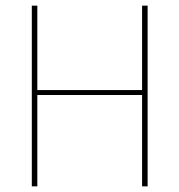

<svg xmlns="http://www.w3.org/2000/svg" viewBox="-20 -659 634 679"><path d="M112 0H92.5V-639H112ZM502 0H482.5V-639H502ZM103.5 -340.5H493.5V-323H103.5Z"/></svg>

Font: Anek Bangla Medium Thin
Style: Regular
Weight: 250
Version: Version 1.003